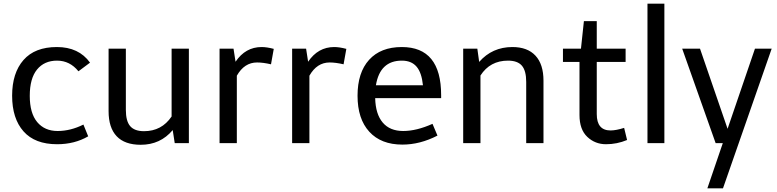

<svg xmlns="http://www.w3.org/2000/svg" viewBox="-20 -779 4230 1045"><path d="M46 -258C46 -175.3 66.7 -110.7 108 -64C149.3 -17.3 210.3 6 291 6C354.3 6 410.7 -8.3 460 -37L434 -101C387.3 -77.7 340.5 -66 293.5 -66C246.5 -66 209.5 -82.2 182.5 -114.5C155.5 -146.8 142 -194.5 142 -257.5C142 -320.5 155.2 -368.2 181.5 -400.5C207.8 -432.8 244.2 -449 290.5 -449C336.8 -449 375.7 -429.7 407 -391L470 -438C429.3 -494.7 369.2 -523 289.5 -523C209.8 -523 149.3 -499.5 108 -452.5C66.7 -405.5 46 -340.7 46 -258Z M571 -174C571 -114 585.7 -68.5 615 -37.5C644.3 -6.5 688 9 746 9C817.3 9 875.3 -17.7 920 -71L931 0H1008V-514H914V-145C878 -91.7 828 -65 764 -65C729.3 -65 704.2 -74.2 688.5 -92.5C672.8 -110.8 665 -140.3 665 -181V-514H571Z M1175 0H1269V-367C1296.3 -415 1333 -439 1379 -439C1401 -439 1426.3 -435.7 1455 -429L1470 -513C1444.7 -519.7 1422.7 -523 1404 -523C1345.3 -523 1298 -496.3 1262 -443L1251 -514H1175Z M1570 0H1664V-367C1691.3 -415 1728 -439 1774 -439C1796 -439 1821.3 -435.7 1850 -429L1865 -513C1839.7 -519.7 1817.7 -523 1799 -523C1740.3 -523 1693 -496.3 1657 -443L1646 -514H1570Z M1926 -258C1926 -174 1947.3 -108.7 1990 -62C2032.7 -15.3 2092.7 8 2170 8C2234 8 2297.7 -8.3 2361 -41L2334 -105C2276 -79 2222.8 -66 2174.5 -66C2126.2 -66 2089 -81.3 2063 -112C2037 -142.7 2023.3 -187 2022 -245H2381V-261C2381 -435.7 2309.7 -523 2167 -523C2090.3 -523 2031 -499.8 1989 -453.5C1947 -407.2 1926 -342 1926 -258ZM2167 -449C2201.7 -449 2228.3 -438.2 2247 -416.5C2265.7 -394.8 2277.3 -361 2282 -315H2026C2040.7 -404.3 2087.7 -449 2167 -449Z M2501 0H2595V-368C2629.7 -422 2679.7 -449 2745 -449C2779.7 -449 2804.8 -439.8 2820.5 -421.5C2836.2 -403.2 2844 -373.7 2844 -333V0H2938V-340C2938 -399.3 2923.5 -444.7 2894.5 -476C2865.5 -507.3 2823.7 -523 2769 -523C2695.7 -523 2635.3 -496 2588 -442L2578 -514H2501Z M3134 -153C3134 -100.3 3148.2 -60.7 3176.5 -34C3204.8 -7.3 3238.8 6 3278.5 6C3318.2 6 3356.3 -1.7 3393 -17L3377 -83C3347.7 -73.7 3323 -69 3303 -69C3253 -69 3228 -98.7 3228 -158V-442H3385V-514H3228V-664H3158L3142 -514H3044V-442H3134Z M3504 0H3596V-759H3504Z M3875 0H3914L3830 246H3915L4180 -514H4089L3940 -78L3790 -514H3693Z"/></svg>

Font: Telex Regular
Style: Regular
Weight: 400
Designer: Andres Torresi
Foundry: Andres Torresi
Version: Version 1.001